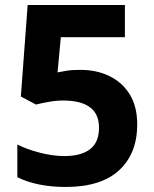

<svg xmlns="http://www.w3.org/2000/svg" viewBox="-20 -734 612 764"><path d="M300 -456Q365 -456 416 -431Q467 -406 496.5 -358Q526 -310 526 -239Q526 -123 454 -56.5Q382 10 241 10Q185 10 135.5 0Q86 -10 49 -29V-159Q86 -140 138 -126.5Q190 -113 236 -113Q303 -113 338.5 -140.5Q374 -168 374 -226Q374 -334 231 -334Q203 -334 173 -328.5Q143 -323 123 -318L63 -350L90 -714H477V-586H222L209 -446Q226 -449 245.5 -452.5Q265 -456 300 -456Z"/></svg>

Font: Noto Sans Vithkuqi
Style: Bold
Weight: 700
Version: Version 1.001; ttfautohint (v1.8.4.7-5d5b)